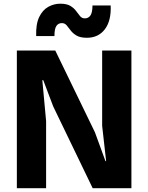

<svg xmlns="http://www.w3.org/2000/svg" viewBox="-20 -994 783 1014"><path d="M69 0V-727H272L481.5 -295L537 -143H540.5L519.5 -329.5V-727H674V0H469.5L261 -432L208.5 -570.5H203.5L223.5 -354.5V0ZM439 -794.5Q404 -794.5 384.2 -806.2Q364.5 -818 353.2 -833.2Q342 -848.5 332 -860.2Q322 -872 306.5 -872Q288 -872 277.8 -857Q267.5 -842 267.5 -803.5H171Q169 -867 187.2 -904.5Q205.5 -942 235.5 -958.2Q265.5 -974.5 298 -974.5Q332.5 -974.5 351.8 -962.8Q371 -951 382 -935.8Q393 -920.5 402.8 -908.8Q412.5 -897 428 -897Q446.5 -897 457.2 -911.8Q468 -926.5 468.5 -965H564.5Q568 -884.5 533.8 -839.5Q499.5 -794.5 439 -794.5Z"/></svg>

Font: Spline Sans
Style: Regular
Weight: 400
Designer: Eben Sorkin, Mirko Velimirovic
Foundry: Sorkin Type
Version: Version 1.001